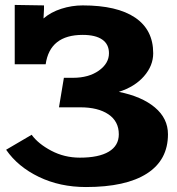

<svg xmlns="http://www.w3.org/2000/svg" viewBox="-20 -752 720 782"><path d="M4.9 -142.1 108.9 -203.1Q135.3 -166.5 188.7 -138.2Q242.2 -109.9 305.2 -109.9Q382.3 -109.9 423.1 -134.3Q463.9 -158.7 463.9 -205.1Q463.9 -257.8 421.6 -286.4Q379.4 -314.9 307.1 -314.9H220.2L240.2 -435.1H276.9Q341.3 -435.1 382.6 -464.4Q423.8 -493.7 423.8 -535.2Q423.8 -571.8 396.5 -590.8Q369.1 -609.9 316.9 -609.9Q183.1 -609.9 166 -490.2H40V-731.9L159.2 -730V-713.9Q157.2 -687.5 157.2 -676.8Q187 -702.6 229.7 -716.3Q272.5 -730 316.9 -730Q457 -730 530.5 -680.2Q604 -630.4 604 -535.2Q604 -484.4 566.4 -441.4Q528.8 -398.4 463.9 -377.9Q558.1 -358.9 611.1 -314.2Q664.1 -269.5 664.1 -205.1Q664.1 -100.1 578.4 -45.2Q492.7 9.8 330.1 9.8Q224.1 9.8 138.4 -31.5Q52.7 -72.8 4.9 -142.1Z"/></svg>

Font: Zantroke
Style: Regular
Weight: 500
Foundry: gluk
Version: Version 0.36